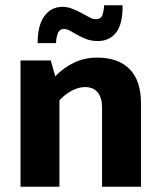

<svg xmlns="http://www.w3.org/2000/svg" viewBox="-20 -710 614 730"><path d="M206 0H58V-480H173L190 -420Q222 -453 262 -472Q302 -491 349 -491Q430 -491 473 -447Q516 -403 516 -318V0H368V-303Q368 -338 351.5 -358.5Q335 -379 303 -379Q279 -379 252.5 -365Q226 -351 206 -328ZM123 -546Q123 -613 148.5 -648.5Q174 -684 218 -684Q237 -684 255.5 -676.5Q274 -669 290 -660.5Q306 -652 319.5 -644.5Q333 -637 344 -637Q364 -637 369.5 -653.5Q375 -670 376 -690H446Q447 -620 422 -587Q397 -554 352 -554Q328 -554 309 -561Q290 -568 274.5 -577Q259 -586 246.5 -593Q234 -600 223 -600Q207 -600 200.5 -585Q194 -570 193 -546Z"/></svg>

Font: Mukta Mahee ExtraBold
Style: Regular
Weight: 800
Designer: Shuchita Grover, Noopur Datye, Girish Dalvi, Yashodeep Gholap
Foundry: Ek Type
Version: Version 2.538;PS 1.000;hotconv 16.6.51;makeotf.lib2.5.65220;